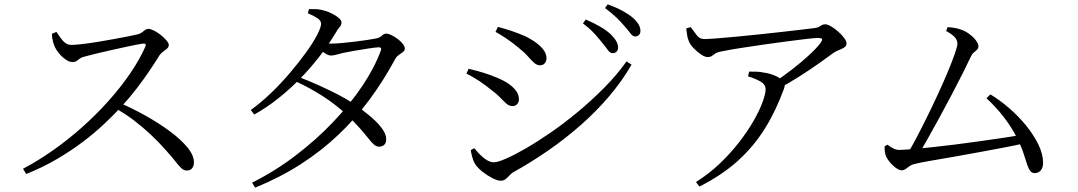

<svg xmlns="http://www.w3.org/2000/svg" viewBox="-20 -819 4970 885"><path d="M86 -41Q156 -78 225.5 -127Q295 -176 359 -233Q423 -290 479 -352.5Q535 -415 579 -479Q623 -543 650 -604Q657 -620 638 -618Q612 -614 575 -606Q538 -598 499.5 -589.5Q461 -581 427.5 -573Q394 -565 373 -559Q358 -556 349 -549.5Q340 -543 333 -538Q326 -533 314 -533Q300 -533 283 -544.5Q266 -556 252.5 -572.5Q239 -589 233 -602Q229 -611 224.5 -626.5Q220 -642 219 -663L240 -672Q249 -660 258.5 -645.5Q268 -631 280.5 -621.5Q293 -612 309 -612Q325 -612 356 -615.5Q387 -619 424.5 -625Q462 -631 500 -638Q538 -645 569 -651Q600 -657 616 -661Q627 -664 634.5 -670Q642 -676 649 -681Q656 -686 663 -686Q674 -686 690 -678Q706 -670 721.5 -657.5Q737 -645 747.5 -632.5Q758 -620 758 -612Q758 -602 750 -595Q742 -588 732 -581Q722 -574 715 -564Q698 -536 671.5 -496.5Q645 -457 611.5 -413Q578 -369 539 -327Q505 -290 460.5 -248Q416 -206 361 -164.5Q306 -123 241 -85Q176 -47 101 -17ZM840 -33Q827 -33 815.5 -44Q804 -55 788.5 -75Q773 -95 746 -125Q711 -165 674.5 -199Q638 -233 597.5 -264Q557 -295 507 -323L527 -347Q590 -320 651.5 -285.5Q713 -251 763.5 -213.5Q814 -176 844 -139.5Q874 -103 874 -70Q874 -55 866 -44Q858 -33 840 -33Z M1142 23Q1248 -30 1343 -102.5Q1438 -175 1516 -257Q1594 -339 1650.5 -423.5Q1707 -508 1735 -585Q1742 -602 1724 -601Q1707 -600 1675 -595Q1643 -590 1611 -584.5Q1579 -579 1561 -575Q1545 -571 1530.5 -567Q1516 -563 1506 -563Q1494 -563 1477 -574Q1460 -585 1443 -599L1458 -623Q1474 -620 1485 -619Q1496 -618 1506 -618Q1524 -618 1554 -620.5Q1584 -623 1616 -627Q1648 -631 1674 -635Q1700 -639 1710 -641Q1731 -645 1740 -654.5Q1749 -664 1761 -664Q1770 -664 1784.5 -657Q1799 -650 1813 -639.5Q1827 -629 1836.5 -617Q1846 -605 1846 -595Q1846 -586 1837 -579Q1828 -572 1817 -564.5Q1806 -557 1800 -544Q1747 -446 1683 -359.5Q1619 -273 1540 -198Q1461 -123 1366 -62Q1271 -1 1156 46ZM1727 -143Q1715 -143 1704 -152.5Q1693 -162 1678 -181Q1663 -200 1639 -227.5Q1615 -255 1578 -290Q1528 -337 1469 -375Q1410 -413 1341 -445L1355 -465Q1400 -448 1445.5 -427.5Q1491 -407 1533.5 -385.5Q1576 -364 1610 -341Q1648 -315 1682.5 -286.5Q1717 -258 1738.5 -230Q1760 -202 1760 -179Q1761 -162 1752 -152.5Q1743 -143 1727 -143ZM1136 -312Q1182 -345 1228.5 -389.5Q1275 -434 1316.5 -483Q1358 -532 1390.5 -577Q1423 -622 1441.5 -657.5Q1460 -693 1460 -710Q1460 -724 1442.5 -735.5Q1425 -747 1399 -758L1404 -777Q1418 -777 1432.5 -777Q1447 -777 1464 -773Q1484 -769 1505 -759Q1526 -749 1540 -737.5Q1554 -726 1554 -716Q1554 -703 1545 -693.5Q1536 -684 1525 -664Q1493 -611 1452 -558Q1411 -505 1363 -456Q1315 -407 1262 -365Q1209 -323 1152 -291Z M2804 -574Q2792 -574 2782.5 -587.5Q2773 -601 2758 -619Q2742 -640 2720.5 -663.5Q2699 -687 2667 -711L2680 -729Q2718 -713 2747.5 -695.5Q2777 -678 2795 -661Q2813 -643 2821 -628.5Q2829 -614 2829 -600Q2829 -588 2822 -581Q2815 -574 2804 -574ZM2288 14Q2273 14 2249.5 2Q2226 -10 2204.5 -27Q2183 -44 2172 -60Q2163 -73 2157 -94.5Q2151 -116 2150 -127L2166 -136Q2179 -120 2194 -105Q2209 -90 2225 -80.5Q2241 -71 2257 -71Q2274 -71 2313 -88Q2352 -105 2405.5 -136Q2459 -167 2520.5 -209.5Q2582 -252 2645 -304.5Q2708 -357 2765.5 -415Q2823 -473 2868 -536L2891 -521Q2848 -446 2788.5 -376Q2729 -306 2657.5 -243Q2586 -180 2506.5 -125Q2427 -70 2344 -24Q2335 -18 2327 -9Q2319 0 2310 7Q2301 14 2288 14ZM2343 -330Q2327 -330 2314.5 -341Q2302 -352 2286 -369Q2270 -386 2244 -405Q2216 -428 2188.5 -446Q2161 -464 2130 -480L2140 -502Q2178 -493 2209 -483.5Q2240 -474 2273 -460Q2304 -447 2326 -431.5Q2348 -416 2360 -398.5Q2372 -381 2372 -361Q2372 -353 2368.5 -346Q2365 -339 2358.5 -334.5Q2352 -330 2343 -330ZM2469 -518Q2455 -518 2442 -529.5Q2429 -541 2412.5 -560Q2396 -579 2369 -600Q2343 -622 2314 -641.5Q2285 -661 2264 -672L2275 -695Q2303 -688 2336 -677Q2369 -666 2401 -652Q2435 -635 2456.5 -618Q2478 -601 2488.5 -584.5Q2499 -568 2499 -550Q2499 -537 2491 -527.5Q2483 -518 2469 -518ZM2908 -651Q2896 -651 2886 -665Q2876 -679 2859 -698Q2843 -717 2822.5 -737Q2802 -757 2769 -782L2781 -799Q2820 -785 2848.5 -769.5Q2877 -754 2896 -738Q2932 -707 2932 -677Q2932 -665 2925.5 -658Q2919 -651 2908 -651Z M3544 -437Q3587 -465 3631 -499Q3675 -533 3710.5 -566Q3746 -599 3762 -621Q3772 -635 3769 -639.5Q3766 -644 3750 -644Q3736 -644 3697 -639.5Q3658 -635 3605.5 -628Q3553 -621 3496.5 -613Q3440 -605 3389.5 -597Q3339 -589 3306 -582Q3287 -579 3277.5 -572.5Q3268 -566 3261 -561Q3254 -556 3242 -556Q3229 -556 3212 -567.5Q3195 -579 3179 -595Q3163 -611 3156 -627Q3150 -640 3147.5 -655.5Q3145 -671 3143 -688L3164 -694Q3180 -672 3192.5 -655.5Q3205 -639 3227 -639Q3243 -639 3282.5 -642Q3322 -645 3374.5 -650Q3427 -655 3484 -661Q3541 -667 3593.5 -673Q3646 -679 3684.5 -683.5Q3723 -688 3737 -690Q3752 -692 3762 -699.5Q3772 -707 3784 -707Q3794 -707 3810.5 -697.5Q3827 -688 3843.5 -673.5Q3860 -659 3871 -644Q3882 -629 3882 -618Q3882 -607 3871 -600Q3860 -593 3845.5 -587.5Q3831 -582 3820 -574Q3796 -556 3755 -527Q3714 -498 3664.5 -466.5Q3615 -435 3564 -408ZM3188 20Q3247 -17 3297 -64.5Q3347 -112 3386.5 -163Q3426 -214 3453.5 -262Q3481 -310 3495 -348.5Q3509 -387 3509 -407Q3509 -430 3485 -443.5Q3461 -457 3428 -467L3433 -489Q3455 -489 3469.5 -488.5Q3484 -488 3497 -485Q3527 -481 3550.5 -471Q3574 -461 3585 -449Q3594 -441 3596.5 -433.5Q3599 -426 3594 -411Q3557 -309 3506 -227Q3455 -145 3382.5 -79Q3310 -13 3204 41Z M4158 -102Q4175 -129 4198.5 -173Q4222 -217 4248.5 -270.5Q4275 -324 4301 -380Q4327 -436 4347.5 -485Q4368 -534 4380.5 -569.5Q4393 -605 4393 -618Q4393 -635 4379.5 -649Q4366 -663 4341 -676L4348 -694Q4363 -693 4378.5 -690.5Q4394 -688 4405 -684Q4426 -678 4445.5 -664Q4465 -650 4477.5 -634Q4490 -618 4490 -605Q4490 -597 4484 -590.5Q4478 -584 4469.5 -577.5Q4461 -571 4456 -560Q4441 -528 4418 -482Q4395 -436 4367.5 -384Q4340 -332 4311.5 -279.5Q4283 -227 4257 -181Q4231 -135 4211 -102ZM4137 -34Q4127 -34 4115.5 -41Q4104 -48 4092.5 -59.5Q4081 -71 4072.5 -83.5Q4064 -96 4061 -107Q4059 -117 4058 -126Q4057 -135 4058 -145L4071 -152Q4086 -140 4099 -134Q4112 -128 4125 -128Q4139 -128 4177 -131Q4215 -134 4267.5 -139.5Q4320 -145 4380 -152.5Q4440 -160 4499.5 -168.5Q4559 -177 4610 -184.5Q4661 -192 4695 -199L4704 -159Q4661 -149 4605.5 -138.5Q4550 -128 4490.5 -117Q4431 -106 4374 -96Q4317 -86 4270 -78Q4223 -70 4195 -63Q4184 -61 4174 -54Q4164 -47 4155 -40.5Q4146 -34 4137 -34ZM4749 -21Q4737 -21 4729 -31Q4721 -41 4714.5 -60.5Q4708 -80 4698.5 -110Q4689 -140 4670 -179Q4644 -231 4607.5 -278.5Q4571 -326 4527 -366L4545 -384Q4588 -358 4631 -321Q4674 -284 4709.5 -240.5Q4745 -197 4766.5 -152.5Q4788 -108 4788 -68Q4788 -47 4777.5 -34Q4767 -21 4749 -21Z"/></svg>

Font: Noto Serif KR
Style: Regular
Weight: 400
Designer: Ryoko NISHIZUKA  (kana & ideographs); Frank Grießhammer (Latin, Greek & Cyrillic); Wenlong ZHANG  (bopomofo); Sandoll Co
Foundry: Adobe
Version: Version 2.003-H1;hotconv 1.1.1;makeotfexe 2.6.0